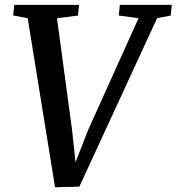

<svg xmlns="http://www.w3.org/2000/svg" viewBox="-20 -763 727 790"><path d="M206.5 7.5 94 -688 34 -699.5 39 -743H305L301 -699L214.5 -688L276.5 -228.5L296 -47L273 -49.5L342.5 -228L550 -688L469 -699L473 -743H687L682.5 -699L626.5 -688.5L306.5 5Z"/></svg>

Font: Merriweather 24pt Medium
Style: Italic
Weight: 500
Italic angle: -7.8°
Version: Version 2.101